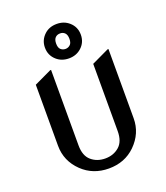

<svg xmlns="http://www.w3.org/2000/svg" viewBox="-141 -862 835 967"><g transform="rotate(-20 276.0 -378.0)"><path d="M73.2 -512.7 166 -556.6H170.9V-152.3Q170.9 -96.2 201.4 -70.1Q231.9 -43.9 275.9 -43.9Q319.8 -43.9 350.3 -70.1Q380.9 -96.2 380.9 -152.3V-512.7L473.6 -556.6H478.5V-185.5Q478.5 -105 418 -45.4Q361.3 9.8 275.9 9.8Q191.4 9.8 133.8 -45.4Q73.2 -104 73.2 -185.5ZM210.4 -604Q180.2 -630.9 180.2 -672.4Q180.2 -712.9 210.4 -740.7Q236.3 -764.6 276.4 -764.6Q315.4 -764.6 342.3 -740.7Q372.6 -713.9 372.6 -672.4Q372.6 -630.9 342.3 -604Q315.4 -580.1 276.4 -580.1Q237.3 -580.1 210.4 -604ZM276.4 -713.9Q259.8 -713.9 250 -703.6Q240.2 -693.4 240.2 -672.4Q240.2 -649.9 250.5 -640.6Q261.2 -630.9 275.9 -630.9Q291 -630.9 301.8 -641.6Q311.5 -650.9 311.5 -672.4Q311.5 -694.3 300.8 -704.6Q291 -713.9 276.4 -713.9Z"/></g></svg>

Font: Nova Slim
Style: Book
Weight: 400
Version: Version 2.000